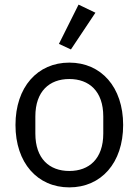

<svg xmlns="http://www.w3.org/2000/svg" viewBox="-20 -799 600 831"><path d="M393 -744 320 -779 235 -609 287 -585ZM280 12C418 12 513 -94 513 -258C513 -422 418 -528 280 -528C142 -528 47 -422 47 -258C47 -94 142 12 280 12ZM280 -59C194 -59 133 -112 133 -221V-295C133 -404 194 -457 280 -457C366 -457 427 -404 427 -295V-221C427 -112 366 -59 280 -59Z"/></svg>

Font: LVC Sans
Style: Regular
Weight: 400
Designer: Mike Abbink, Paul van der Laan, Pieter van Rosmalen
Foundry: Bold Monday
Version: Version 3.0